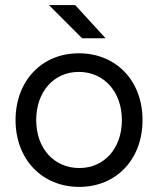

<svg xmlns="http://www.w3.org/2000/svg" viewBox="-20 -721 620 753"><path d="M291 12C436 12 539 -96 539 -250C539 -404 436 -512 289 -512C144 -512 41 -404 41 -250C41 -96 145 12 291 12ZM291 -62C192 -62 122 -139 122 -250C122 -361 191 -439 289 -439C388 -439 458 -361 458 -250C458 -139 389 -62 291 -62ZM302 -571H394L275 -701H172Z"/></svg>

Font: HB Figtree Prototype
Style: Regular
Weight: 400
Designer: Alfredo Marco Pradil
Foundry: Hanken Design Co.®
Version: Version 1.002;Glyphs 3.2 (3228)